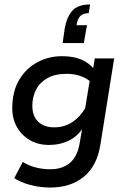

<svg xmlns="http://www.w3.org/2000/svg" viewBox="-20 -660 571 861"><path d="M205 181Q159 181 116 169.5Q73 158 44 139L82 66Q109 83 140.5 91Q172 99 205 99Q260 99 293.5 70.5Q327 42 337 -17L348 -80Q325 -48 292 -31Q250 -10 200 -10Q151 -10 114 -31.5Q77 -53 56 -90Q35 -127 35 -175Q35 -249 65.5 -301Q96 -353 147 -380.5Q198 -408 258 -408Q309 -408 345 -393Q376 -379 398 -355L405 -398H492L430 -10Q415 84 356 132.5Q297 181 205 181ZM224 -89Q270 -89 308 -115Q340 -137 362 -175L382 -297Q366 -310 341 -319Q313 -329 280 -329Q227 -329 192.5 -309.5Q158 -290 141.5 -257.5Q125 -225 125 -186Q125 -140 151 -114.5Q177 -89 224 -89ZM384 -640 378 -601Q354 -601 341 -589Q328 -577 323 -547H370L356 -467H261L270 -531Q279 -583 304 -611.5Q329 -640 384 -640Z"/></svg>

Font: Rokkitt SemiBold Medium
Style: Italic
Weight: 500
Italic angle: -9°
Version: Version 3.103